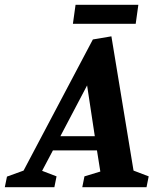

<svg xmlns="http://www.w3.org/2000/svg" viewBox="-82 -778 662 798"><path d="M-62 0 -53 -44 16 -69 304 -614 381 -627 473 -69 536 -45 527 0H260L269 -45L335 -65L321 -153H138L93 -68L153 -45L144 0ZM169 -212H312L280 -423ZM221 -679 232 -758H493L482 -679Z"/></svg>

Font: Manuale
Style: Bold Italic
Weight: 700
Italic angle: -11°
Version: Version 1.002